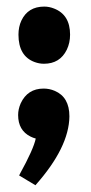

<svg xmlns="http://www.w3.org/2000/svg" viewBox="-20 -422 273 574"><path d="M187.5 -74.2Q187.5 -131.8 143.6 -150.4Q127.9 -157.2 110.4 -157.2Q62.5 -157.2 42 -113.3Q34.2 -95.7 34.2 -78.1Q34.2 -32.2 71.3 -13.7Q79.1 -9.8 86.9 -7.8Q80.1 24.4 39.1 98.6Q38.1 101.6 37.1 102.5L85.9 131.8Q186.5 18.6 187.5 -74.2ZM189.5 -318.4Q189.5 -377.9 141.6 -396.5Q127 -402.3 112.3 -402.3Q63.5 -402.3 43.9 -360.4Q35.2 -341.8 35.2 -318.4Q35.2 -253.9 84 -236.3Q97.7 -231.4 111.3 -231.4Q159.2 -231.4 179.7 -273.4Q189.5 -293.9 189.5 -318.4Z"/></svg>

Font: Yaldevi Colombo
Style: Bold
Weight: 700
Designer: Sol Matas, Denzil Rajitha, Kosala Senevirathne and Pathum Egodawatta
Foundry: Mooniak
Version: Version 1.020 ; ttfautohint (v1.6)